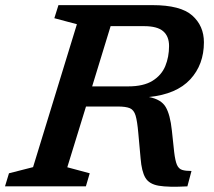

<svg xmlns="http://www.w3.org/2000/svg" viewBox="-42 -727 836 749"><path d="M220.5 -74.5 308 -51 293 0H-22.5L-7 -51L87 -75L258 -632.5L170 -656L186 -707H552.5Q662.5 -707 708 -666.5Q753.5 -626 753.5 -562Q753.5 -475 700 -417.2Q646.5 -359.5 539 -348.5Q586.5 -339.5 604.2 -309.8Q622 -280 628.5 -217.5L637.5 -133.5Q641.5 -100 648.2 -84.2Q655 -68.5 668.5 -64.2Q682 -60 705 -60L689 0Q614.5 4 577 -2.5Q539.5 -9 525 -33.8Q510.5 -58.5 506.5 -109L497.5 -208Q493.5 -254 487 -276Q480.5 -298 464.8 -304.8Q449 -311.5 417.5 -311.5H293.5ZM458 -390Q518 -390 553 -411.8Q588 -433.5 602.8 -469.2Q617.5 -505 617.5 -547.5Q617.5 -585.5 594.5 -605.2Q571.5 -625 520 -625H389.5L317.5 -390Z"/></svg>

Font: Newsreader 6pt Medium
Style: Italic
Weight: 500
Italic angle: -17°
Designer: Hugues Gentile
Foundry: Production Type
Version: Version 1.003; ttfautohint (v1.8.3)